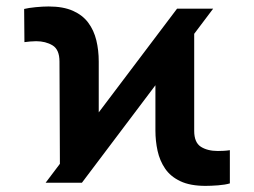

<svg xmlns="http://www.w3.org/2000/svg" viewBox="-20 -573 796 602"><path d="M123 0 535.2 -545.9H648.4L236.8 0ZM168 -13.2 166.5 -379.9Q166.5 -417.5 144.8 -430.7Q123 -443.8 93.3 -443.8Q84.5 -443.8 74.7 -442.9Q64.9 -441.9 56.6 -440.9L55.7 -544.9Q69.3 -548.3 91.8 -550.5Q114.3 -552.7 132.3 -552.7Q178.2 -552.7 208.7 -539.1Q239.3 -525.4 256.8 -501.7Q274.4 -478 282 -446.8Q289.6 -415.5 289.6 -379.9V-120.6ZM624.5 9.8Q576.2 9.8 545.4 -4.9Q514.6 -19.5 497.8 -44.2Q481 -68.8 474.1 -99.9Q467.3 -130.9 467.3 -163.6V-424.3L588.9 -531.7V-162.6Q588.9 -126.5 609.6 -113Q630.4 -99.6 663.1 -99.6Q670.9 -99.6 680.9 -100.1Q690.9 -100.6 700.7 -102.1V2Q686.5 6.3 663.8 8.1Q641.1 9.8 624.5 9.8Z"/></svg>

Font: Inter 18pt
Style: Bold
Weight: 700
Designer: Rasmus Andersson
Foundry: rsms
Version: Version 4.001;git-66647c0bb